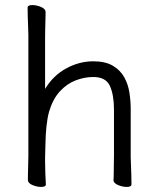

<svg xmlns="http://www.w3.org/2000/svg" viewBox="-20 -727 628 758"><path d="M428 -17Q429 -25 429 -44Q429 -63 429.5 -83.5Q430 -104 430 -115V-293Q430 -352 414 -387.5Q398 -423 348 -423Q314 -423 279.5 -410Q245 -397 217 -367Q189 -337 174 -287Q167 -262 163.5 -228.5Q160 -195 159.5 -162Q159 -129 158 -105V-89Q158 -65 159 -42Q160 -19 161 1Q161 11 142 11Q126 11 108 3.5Q90 -4 90 -17Q90 -25 90.5 -46Q91 -67 91.5 -87.5Q92 -108 92 -115V-590Q92 -600 91 -621Q90 -642 89.5 -664Q89 -686 89 -697Q89 -707 108 -707Q124 -707 142 -699.5Q160 -692 160 -679Q160 -671 159.5 -652Q159 -633 158.5 -612.5Q158 -592 158 -580V-376Q190 -429 241.5 -457Q293 -485 348 -485Q396 -485 425.5 -467.5Q455 -450 470.5 -422Q486 -394 491 -361Q496 -328 496 -297V-105Q496 -99 497 -78Q498 -57 498.5 -34Q499 -11 499 1Q499 11 480 11Q464 11 446 3.5Q428 -4 428 -16Z"/></svg>

Font: QiushuiShotai
Style: Regular
Weight: 600
Designer: Fontworks Inc.
Foundry: Fontworks Inc.
Version: Version 1.250